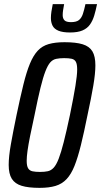

<svg xmlns="http://www.w3.org/2000/svg" viewBox="-20 -900 489 928"><path d="M171 8Q117 8 84.5 -2Q52 -12 37 -36Q22 -60 22 -103Q22 -143 32.5 -202.5Q43 -262 60 -344Q78 -430 93 -491Q108 -552 124.5 -592Q141 -632 162.5 -655Q184 -678 215.5 -687Q247 -696 292 -696Q347 -696 379.5 -686Q412 -676 426.5 -652Q441 -628 441 -584Q441 -545 431 -486Q421 -427 403 -344Q386 -259 371 -198.5Q356 -138 340 -98Q324 -58 302 -34.5Q280 -11 248.5 -1.5Q217 8 171 8ZM173 -69Q196 -69 211.5 -72.5Q227 -76 239.5 -89.5Q252 -103 263.5 -132.5Q275 -162 288 -213Q301 -264 318 -344Q336 -432 344.5 -484.5Q353 -537 353 -564Q353 -590 346.5 -601.5Q340 -613 326 -616Q312 -619 290 -619Q268 -619 251.5 -615.5Q235 -612 223 -598.5Q211 -585 199.5 -555.5Q188 -526 175.5 -475Q163 -424 147 -344Q134 -285 125.5 -242.5Q117 -200 113 -171Q109 -142 109 -123Q109 -98 116 -86.5Q123 -75 137.5 -72Q152 -69 173 -69ZM319 -743Q283 -743 262.5 -751.5Q242 -760 234 -776Q226 -792 226 -813Q226 -827 228.5 -844Q231 -861 235 -880H290Q287 -864 285 -851Q283 -838 283 -827Q283 -811 291.5 -802Q300 -793 323 -793Q349 -793 361.5 -803Q374 -813 380.5 -832.5Q387 -852 393 -880H449Q443 -850 435.5 -825Q428 -800 415 -781.5Q402 -763 379 -753Q356 -743 319 -743Z"/></svg>

Font: Saira ExtraCondensed Medium
Style: Italic
Weight: 500
Width: 2
Italic angle: -12°
Designer: Hector Gatti with collaboration of the Omnibus-Type team
Foundry: Omnibus-Type
Version: Version 1.101